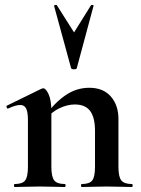

<svg xmlns="http://www.w3.org/2000/svg" viewBox="-20 -750 566 770"><path d="M308 0Q305 0 305 -6Q305 -12 308 -12Q339 -12 350 -26.5Q361 -41 361 -81V-225Q361 -279 341.5 -305Q322 -331 280 -331Q250 -331 218.5 -316Q187 -301 168 -275L163 -287Q198 -337 242 -367.5Q286 -398 338 -398Q394 -398 424.5 -363Q455 -328 455 -273V-81Q455 -41 466.5 -26.5Q478 -12 509 -12Q512 -12 512 -6Q512 0 509 0Q489 0 463 -1Q437 -2 408 -2Q380 -2 354 -1Q328 0 308 0ZM39 0Q36 0 36 -6Q36 -12 39 -12Q70 -12 81 -26.5Q92 -41 92 -81V-269Q92 -300 85 -314.5Q78 -329 61 -329Q52 -329 40 -325.5Q28 -322 13 -315Q9 -313 7 -319Q5 -325 7 -326L146 -394Q152 -396 153 -396Q164 -396 175 -372Q186 -348 186 -303V-81Q186 -41 197.5 -26.5Q209 -12 240 -12Q243 -12 243 -6Q243 0 240 0Q220 0 194 -1Q168 -2 139 -2Q111 -2 85 -1Q59 0 39 0ZM197 -726Q196 -729 201.5 -730Q207 -731 208 -729L277 -620L345 -729Q347 -731 352 -730Q357 -729 355 -726L288 -477Q287 -472 277 -472Q267 -472 265 -477Z"/></svg>

Font: Cormorant Infant Light
Style: Regular
Weight: 300
Designer: Christian Thalmann (Catharsis Fonts)
Foundry: Catharsis Fonts
Version: Version 4.001